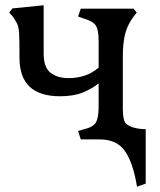

<svg xmlns="http://www.w3.org/2000/svg" viewBox="-20 -530 607 730"><path d="M287 0 277 -32 297 -38Q333 -46 344 -63.5Q355 -81 355 -124V-213Q329 -192 294 -178Q259 -164 208 -164Q132 -164 93 -200Q54 -236 54 -312V-337Q54 -383 52.5 -405Q51 -427 45.5 -439Q40 -451 28 -468L15 -482L27 -498L146 -510V-326Q146 -274 172 -253.5Q198 -233 241 -233Q273 -233 302 -242.5Q331 -252 355 -273V-375Q355 -418 343.5 -434Q332 -450 297 -460L277 -467L287 -497H488L500 -482L488 -467Q465 -436 456 -402Q447 -368 447 -312V-115Q447 -77 457 -62Q469 -50 489.5 -44.5Q510 -39 534 -39V168L501 180L497 158Q481 77 450.5 38.5Q420 0 358 0Z"/></svg>

Font: Gabriela
Style: Regular
Weight: 400
Designer: Eduardo Rodriguez Tunni
Foundry: Eduardo Rodriguez Tunni
Version: Version 2.001;gftools[0.9.26]